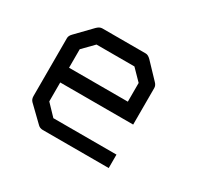

<svg xmlns="http://www.w3.org/2000/svg" viewBox="-97 -610 735 693"><g transform="rotate(30 270.0 -263.5)"><path d="M116 -231V-152L159 -107H422V-51H147Q135 -51 127 -59L65 -119Q57 -127 57 -140V-382Q57 -392 67 -402L128 -465Q139 -476 150 -476H331Q341 -476 352 -465L411 -403Q420 -394 420 -383V-231ZM117 -293H362V-371L319 -415H161L117 -370Z"/></g></svg>

Font: ibm3270
Style: Regular
Weight: 400
Monospace: yes
Version: Version 2.0.3